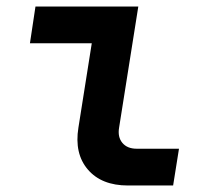

<svg xmlns="http://www.w3.org/2000/svg" viewBox="-20 -570 640 590"><path d="M373 0Q292 0 250 -49Q208 -98 221 -178L262 -437H72L89 -550H405L346 -178Q341 -149 356 -131Q371 -113 400 -113H530L512 0Z"/></svg>

Font: JetBrains Mono NL
Style: Bold Italic
Weight: 700
Italic angle: -9°
Designer: Philipp Nurullin, Konstantin Bulenkov
Foundry: JetBrains
Version: Version 2.304; ttfautohint (v1.8.4.7-5d5b)